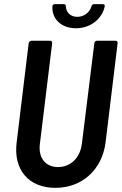

<svg xmlns="http://www.w3.org/2000/svg" viewBox="-20 -896 586 924"><path d="M346 -760C414 -760 471 -804 484 -865C485 -872 482 -876 474 -876H433C426 -876 421 -872 420 -865C411 -835 383 -815 352 -815C320 -815 299 -835 297 -865C297 -872 294 -876 287 -876H244C237 -876 232 -872 232 -864C230 -803 276 -760 346 -760ZM246 8C375 8 471 -79 488 -210L546 -688C547 -695 543 -700 536 -700H447C440 -700 435 -695 434 -688L374 -204C366 -137 320 -92 259 -92C199 -92 163 -137 172 -204L231 -688C232 -695 228 -700 221 -700H132C125 -700 119 -695 118 -688L60 -210C44 -79 118 8 246 8Z"/></svg>

Font: Barlow Semi Condensed SemiBold
Style: Italic
Weight: 600
Width: 4
Italic angle: -7°
Designer: Jeremy Tribby
Foundry: Tribby Type
Version: Version 1.422;hotconv 1.0.109;makeotfexe 2.5.65596